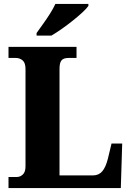

<svg xmlns="http://www.w3.org/2000/svg" viewBox="-20 -951 664 971"><path d="M23 0V-56H66Q82 -56 95.5 -68.5Q109 -81 109 -110V-602Q109 -633 94.5 -645.5Q80 -658 59 -658H23V-714H367V-658H327Q301 -658 291 -645.5Q281 -633 281 -604V-64H451Q479 -64 497 -84.5Q515 -105 526 -150L544 -225H598L591 0ZM165 -784Q179 -804 197.5 -829.5Q216 -855 233 -882Q250 -909 260 -931H427V-921Q418 -908 397 -888.5Q376 -869 348.5 -847Q321 -825 292.5 -805Q264 -785 240 -771H165Z"/></svg>

Font: Noto Serif SemiCondensed ExtraBold
Style: Regular
Weight: 800
Width: 4
Designer: Monotype Design Team
Foundry: Monotype Imaging Inc.
Version: Version 2.015